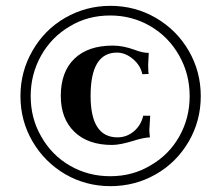

<svg xmlns="http://www.w3.org/2000/svg" viewBox="-20 -627 756 657"><path d="M203 -31Q132 -73 91 -143.5Q50 -214 50 -298Q50 -382 91 -453Q132 -525 203 -566Q274 -607 358 -607Q442 -607 513 -566Q585 -524 626 -453Q667 -382 667 -298Q667 -214 626 -143Q584 -71 513 -30.5Q442 10 358 10Q274 10 203 -31ZM363 -131Q281 -131 234.5 -176Q188 -221 188 -299Q188 -381 234.5 -426Q281 -471 366 -471Q402 -471 442 -456Q468 -446 489 -446Q487 -414 487 -406Q487 -378 489 -374L467 -373Q461 -403 435 -425Q409 -447 380 -447Q290 -447 290 -299Q290 -157 382 -157Q414 -157 438.5 -178Q463 -199 470 -231H494L491 -182Q491 -175 493 -157Q470 -156 436 -145Q391 -131 363 -131ZM357 -24Q434 -24 495 -61Q558 -97 593.5 -160Q629 -223 629 -298Q629 -374 593 -437Q557 -501 494.5 -537.5Q432 -574 357 -574Q280 -574 219 -537Q156 -500 120.5 -436.5Q85 -373 85 -298Q85 -222 121 -160Q157 -96 219.5 -60Q282 -24 357 -24Z"/></svg>

Font: UnnaMedium
Style: Regular
Weight: 500
Designer: Jorge de Buen Unna
Foundry: Omnibus-Type
Version: Version 2.008;hotconv 1.0.109;makeotfexe 2.5.65596